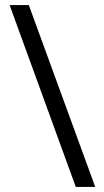

<svg xmlns="http://www.w3.org/2000/svg" viewBox="-20 -737 411 760"><path d="M94 -717 357 3H280L18 -717Z"/></svg>

Font: Noto Sans ExtraCondensed
Style: Regular
Weight: 400
Width: 2
Designer: Monotype Design Team
Foundry: Monotype Imaging Inc.
Version: Version 2.013; ttfautohint (v1.8.4.7-5d5b)